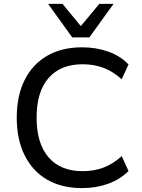

<svg xmlns="http://www.w3.org/2000/svg" viewBox="-20 -957 730 986"><path d="M402 9Q297 9 222 -34.5Q147 -78 106.5 -159.5Q66 -241 66 -353Q66 -465 106.5 -546Q147 -627 222 -670.5Q297 -714 402 -714Q474 -714 536 -692Q598 -670 640 -626L605 -550Q559 -591 510.5 -609Q462 -627 404 -627Q291 -627 229.5 -556.5Q168 -486 168 -353Q168 -220 229.5 -149Q291 -78 404 -78Q462 -78 510.5 -96Q559 -114 605 -155L640 -79Q598 -36 536 -13.5Q474 9 402 9ZM351 -765 227 -937H301L395 -823L490 -937H563L439 -765Z"/></svg>

Font: Nunito Sans 10pt Medium
Style: Regular
Weight: 500
Designer: Vernon Adams
Foundry: Vernon Adams
Version: Version 3.101;gftools[0.9.27]